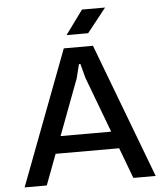

<svg xmlns="http://www.w3.org/2000/svg" viewBox="-61 -982 892 1036"><g transform="rotate(-5 385.5 -464.5)"><path d="M30 0 306 -729H464L740 0H619L408 -561L388 -637H380L361 -561L150 0ZM198 -166 232 -259H537L571 -166ZM327 -799 422 -929H547L444 -799Z"/></g></svg>

Font: Hubot Sans Condensed ExtraLight Medium
Style: Regular
Weight: 500
Version: Version 2.000